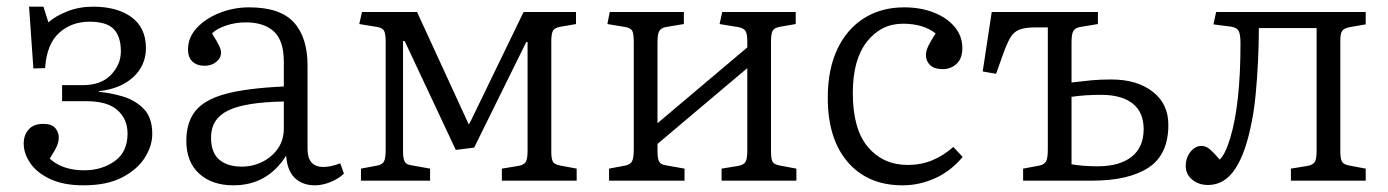

<svg xmlns="http://www.w3.org/2000/svg" viewBox="-20 -541 4157 575"><path d="M230 14Q171 14 131 -4.5Q91 -23 71 -52Q51 -81 51 -111Q51 -137 66 -153.5Q81 -170 109 -170Q135 -170 145.5 -157.5Q156 -145 156 -129Q156 -117 150.5 -104Q145 -91 129 -66Q167 -31 232 -31Q285 -31 323.5 -58.5Q362 -86 362 -141Q362 -184 332 -211Q302 -238 238 -238H166V-286H228Q283 -286 312.5 -317Q342 -348 342 -387Q342 -432 320.5 -454Q299 -476 248 -476Q194 -476 157 -442.5Q120 -409 115 -337L80 -336L67 -521H110L125 -474Q146 -493 181.5 -507Q217 -521 259 -521Q331 -521 374 -489.5Q417 -458 417 -397Q417 -345 379 -310Q341 -275 276 -268V-266Q311 -263 348 -252Q385 -241 410.5 -215Q436 -189 436 -140Q436 -104 413.5 -68.5Q391 -33 345.5 -9.5Q300 14 230 14Z M679 14Q615 14 576.5 -21Q538 -56 538 -119Q538 -175 565.5 -209Q593 -243 656.5 -260Q720 -277 830 -282V-356Q830 -419 800.5 -446.5Q771 -474 716 -474Q685 -474 657 -464.5Q629 -455 615 -441Q630 -417 636 -404.5Q642 -392 642 -384Q642 -367 627.5 -355.5Q613 -344 593 -344Q570 -344 556.5 -356.5Q543 -369 543 -393Q543 -429 569.5 -457.5Q596 -486 638 -502.5Q680 -519 726 -519Q819 -519 860 -474Q901 -429 901 -345V-95Q901 -41 949 -41Q971 -41 999 -52L1010 -21Q993 -5 969 4.5Q945 14 923 14Q886 14 863 -8Q840 -30 837 -75Q781 14 679 14ZM704 -42Q737 -42 766 -56.5Q795 -71 812.5 -96.5Q830 -122 830 -156V-237Q714 -235 663 -210Q612 -185 612 -129Q612 -84 636.5 -63Q661 -42 704 -42Z M1061 0V-36L1109 -45Q1125 -48 1130 -57.5Q1135 -67 1135 -93V-415Q1135 -439 1130.5 -448Q1126 -457 1111 -460L1056 -469L1064 -505H1229L1384 -168L1391 -181L1548 -505H1705V-469L1659 -461Q1641 -458 1636 -449Q1631 -440 1631 -416V-87Q1631 -65 1636 -56.5Q1641 -48 1659 -45L1707 -36V0H1483V-36L1532 -44Q1549 -47 1554.5 -56Q1560 -65 1560 -90V-415H1556L1400 -99L1345 -92L1192 -418H1187V-89Q1187 -66 1192 -57Q1197 -48 1212 -46L1268 -36V0Z M1804 0V-36L1852 -45Q1867 -48 1872.5 -57.5Q1878 -67 1878 -93V-415Q1878 -440 1873.5 -448.5Q1869 -457 1853 -460L1799 -469L1806 -505H2028V-469L1974 -460Q1959 -457 1954 -447.5Q1949 -438 1949 -414V-172L2218 -399V-417Q2218 -440 2212.5 -448.5Q2207 -457 2190 -460L2135 -469L2143 -505H2363V-469L2317 -461Q2299 -458 2294 -449Q2289 -440 2289 -416V-87Q2289 -64 2294 -56Q2299 -48 2317 -45L2365 -36V0H2141V-36L2190 -44Q2207 -47 2212.5 -56Q2218 -65 2218 -90V-337L1949 -110V-89Q1949 -66 1954 -57Q1959 -48 1974 -46L2030 -36V0Z M2683 14Q2579 14 2519 -55.5Q2459 -125 2459 -248Q2459 -333 2487.5 -393.5Q2516 -454 2567.5 -486.5Q2619 -519 2688 -519Q2737 -519 2776.5 -503.5Q2816 -488 2839 -460.5Q2862 -433 2862 -397Q2862 -366 2845 -350Q2828 -334 2803 -334Q2778 -334 2765.5 -346Q2753 -358 2753 -376Q2753 -388 2759.5 -402Q2766 -416 2782 -441Q2745 -470 2684 -470Q2619 -470 2576.5 -416.5Q2534 -363 2534 -262Q2534 -154 2579.5 -100.5Q2625 -47 2699 -47Q2738 -47 2772 -61Q2806 -75 2835 -101L2863 -71Q2827 -28 2780 -7Q2733 14 2683 14Z M3044 0V-36L3092 -45Q3107 -48 3112.5 -57.5Q3118 -67 3118 -93V-459H3083Q3051 -459 3033.5 -452.5Q3016 -446 3005.5 -428Q2995 -410 2983 -376L2963 -320L2923 -327L2950 -505H3268V-469L3214 -460Q3199 -457 3194 -447.5Q3189 -438 3189 -414V-294Q3222 -298 3248.5 -300.5Q3275 -303 3308 -303Q3385 -303 3432 -266.5Q3479 -230 3479 -167Q3479 -78 3419.5 -39Q3360 0 3251 0ZM3267 -43Q3333 -43 3369 -71.5Q3405 -100 3405 -154Q3405 -205 3372 -231Q3339 -257 3278 -257Q3228 -257 3189 -251V-49Q3206 -46 3225.5 -44.5Q3245 -43 3267 -43Z M3598 13Q3570 13 3550.5 -3Q3531 -19 3531 -44Q3531 -68 3545 -86Q3559 -104 3578 -104Q3591 -104 3602.5 -94.5Q3614 -85 3633 -63Q3650 -80 3664 -127Q3679 -175 3687 -246.5Q3695 -318 3695 -410Q3695 -437 3690 -447.5Q3685 -458 3668 -461L3614 -468L3622 -505H4070V-468L4024 -460Q4006 -457 4000 -449Q3994 -441 3994 -421V-87Q3994 -64 3999.5 -56Q4005 -48 4022 -45L4070 -36V0H3846V-36L3895 -44Q3912 -47 3917.5 -56Q3923 -65 3923 -90V-457H3750Q3750 -409 3747.5 -357.5Q3745 -306 3740.5 -259Q3736 -212 3729 -178Q3711 -83 3679 -35Q3647 13 3598 13Z"/></svg>

Font: Literata 12pt Light
Style: Regular
Weight: 300
Designer: Latin by Veronika Burian and Jose Scaglione. Greek by Irene Vlachou. Cyrillic by Vera Evstafieva.
Foundry: TypeTogether
Version: Version 3.002